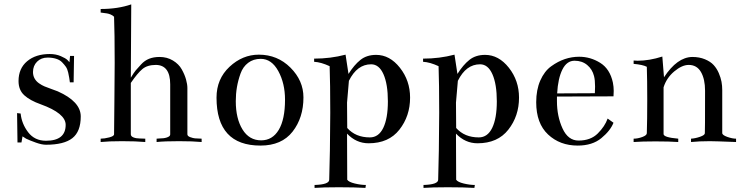

<svg xmlns="http://www.w3.org/2000/svg" viewBox="-20 -662 3471 895"><path d="M194.3 12.7Q174.8 12.7 147.5 2.9Q120.1 -6.8 101.6 -15.6L85 -26.4L80.1 2H61.5L59.6 -134.8L76.2 -132.8Q81.1 -85 111.3 -45.4Q141.6 -5.9 194.3 -5.9Q286.1 -5.9 286.1 -80.1Q286.1 -133.8 169.9 -175.8Q120.1 -193.4 93.3 -217.8Q66.4 -242.2 66.4 -284.2Q66.4 -342.8 106.4 -376.5Q146.5 -410.2 211.9 -410.2Q240.2 -410.2 263.2 -400.4Q286.1 -390.6 294.9 -381.8L303.7 -372.1L306.6 -401.4H325.2L323.2 -278.3H305.7Q303.7 -292 302.7 -299.3Q301.8 -306.6 297.9 -323.7Q293.9 -340.8 287.1 -350.6Q280.3 -360.4 269.5 -371.6Q258.8 -382.8 241.2 -388.2Q223.6 -393.6 202.1 -393.6Q171.9 -393.6 152.8 -374.5Q133.8 -355.5 133.8 -326.2Q133.8 -309.6 141.1 -296.4Q148.4 -283.2 161.6 -273.9Q174.8 -264.6 187.5 -259.3Q200.2 -253.9 219.7 -247.1Q239.3 -240.2 249 -236.3Q356.4 -188.5 356.4 -119.1Q356.4 -48.8 317.4 -18.1Q278.3 12.7 194.3 12.7Z M449.2 -620.1H450.2Q529.3 -620.1 591.8 -641.6L589.8 -299.8Q604.5 -324.2 612.8 -334Q621.1 -343.8 637.7 -361.8Q654.3 -379.9 675.3 -388.2Q696.3 -396.5 723.6 -396.5Q758.8 -396.5 786.1 -379.9Q813.5 -363.3 827.1 -338.9Q840.8 -314.5 847.2 -291.5Q853.5 -268.6 853.5 -252Q853.5 -222.7 853.5 -151.9Q853.5 -81.1 853.5 -59.6Q853.5 -37.1 853.5 -36.1Q853.5 -27.3 867.2 -22.5Q880.9 -17.6 889.2 -17.1Q897.5 -16.6 919.9 -15.6V0Q878.9 -3.9 814.5 -3.9Q747.1 -3.9 710 0V-15.6Q715.8 -16.6 724.1 -16.6Q732.4 -16.6 741.2 -17.6Q750 -18.6 757.3 -21Q764.6 -23.4 769 -26.9Q773.4 -30.3 773.4 -35.2Q773.4 -35.2 773.4 -36.1V-268.6Q773.4 -358.4 707 -359.4Q667 -359.4 644 -340.3Q621.1 -321.3 589.8 -275.4V-36.1Q589.8 -26.4 602.1 -21.5Q614.3 -16.6 629.4 -16.6Q644.5 -16.6 657.2 -15.6V0Q613.3 -3.9 548.8 -3.9Q487.3 -3.9 449.2 0V-15.6Q466.8 -15.6 489.3 -21.5Q511.7 -27.3 511.7 -36.1Q511.7 -72.3 513.2 -187.5Q514.6 -302.7 514.6 -369.1Q514.6 -508.8 511.7 -584Q504.9 -590.8 495.1 -594.7Q485.4 -598.6 478 -599.6Q470.7 -600.6 449.2 -603.5Z M1197.3 -7.8Q1250 -7.8 1279.3 -56.6Q1308.6 -105.5 1308.6 -197.3Q1308.6 -273.4 1277.3 -330.6Q1246.1 -387.7 1195.3 -387.7Q1161.1 -387.7 1136.7 -369.1Q1112.3 -350.6 1101.1 -318.8Q1089.8 -287.1 1084.5 -255.9Q1079.1 -224.6 1079.1 -190.4Q1079.1 -109.4 1110.4 -58.6Q1141.6 -7.8 1197.3 -7.8ZM1186.5 -407.2Q1273.4 -407.2 1334 -346.7Q1394.5 -286.1 1394.5 -208Q1394.5 -113.3 1343.8 -48.3Q1293 16.6 1194.3 16.6Q989.3 16.6 989.3 -207Q989.3 -293.9 1049.8 -350.6Q1110.4 -407.2 1186.5 -407.2Z M1606.4 -285.2 1597.7 -183.6 1598.6 -65.4Q1637.7 -21.5 1704.1 -21.5Q1745.1 -21.5 1766.6 -65.9Q1788.1 -110.4 1788.1 -189.5Q1788.1 -269.5 1767.6 -315.9Q1747.1 -362.3 1710 -362.3Q1644.5 -362.3 1606.4 -285.2ZM1444.3 -388.7Q1520.5 -388.7 1590.8 -407.2L1604.5 -317.4Q1630.9 -359.4 1660.2 -382.8Q1689.5 -406.2 1733.4 -406.2Q1796.9 -406.2 1844.2 -346.2Q1891.6 -286.1 1891.6 -207Q1891.6 -121.1 1841.8 -57.6Q1792 5.9 1698.2 5.9Q1640.6 5.9 1597.7 -39.1L1598.6 175.8Q1605.5 186.5 1633.8 193.4Q1662.1 200.2 1685.5 200.2L1683.6 213.9Q1634.8 210.9 1559.6 210.9Q1484.4 210.9 1446.3 213.9V200.2Q1514.6 198.2 1514.6 175.8Q1518.6 59.6 1519.5 -136.7Q1519.5 -273.4 1516.6 -353.5Q1476.6 -372.1 1444.3 -374Z M2114.3 -285.2 2105.5 -183.6 2106.4 -65.4Q2145.5 -21.5 2211.9 -21.5Q2252.9 -21.5 2274.4 -65.9Q2295.9 -110.4 2295.9 -189.5Q2295.9 -269.5 2275.4 -315.9Q2254.9 -362.3 2217.8 -362.3Q2152.3 -362.3 2114.3 -285.2ZM1952.1 -388.7Q2028.3 -388.7 2098.6 -407.2L2112.3 -317.4Q2138.7 -359.4 2168 -382.8Q2197.3 -406.2 2241.2 -406.2Q2304.7 -406.2 2352.1 -346.2Q2399.4 -286.1 2399.4 -207Q2399.4 -121.1 2349.6 -57.6Q2299.8 5.9 2206.1 5.9Q2148.4 5.9 2105.5 -39.1L2106.4 175.8Q2113.3 186.5 2141.6 193.4Q2169.9 200.2 2193.4 200.2L2191.4 213.9Q2142.6 210.9 2067.4 210.9Q1992.2 210.9 1954.1 213.9V200.2Q2022.5 198.2 2022.5 175.8Q2026.4 59.6 2027.3 -136.7Q2027.3 -273.4 2024.4 -353.5Q1984.4 -372.1 1952.1 -374Z M2577.1 -226.6 2752.9 -227.5Q2753.9 -244.1 2753.9 -258.8Q2753.9 -289.1 2749 -307.6Q2741.2 -338.9 2717.3 -358.9Q2693.4 -378.9 2658.2 -378.9Q2622.1 -378.9 2601.6 -337.9Q2581.1 -296.9 2577.1 -226.6ZM2576.2 -211.9V-190.4Q2576.2 -120.1 2602.1 -63.5Q2627.9 -6.8 2676.8 -6.8Q2733.4 -6.8 2766.6 -40Q2799.8 -73.2 2812.5 -109.4L2839.8 -89.8Q2825.2 -52.7 2783.2 -18.1Q2741.2 16.6 2672.9 16.6Q2589.8 16.6 2534.7 -35.2Q2479.5 -86.9 2479.5 -185.5Q2479.5 -243.2 2498.5 -286.6Q2517.6 -330.1 2549.3 -353Q2581.1 -376 2613.3 -386.7Q2645.5 -397.5 2679.7 -397.5Q2732.4 -397.5 2777.8 -369.1Q2823.2 -340.8 2836.9 -277.3Q2840.8 -257.8 2840.8 -238.3Q2840.8 -227.5 2839.8 -212.9Z M2933.6 -379.9Q2942.4 -378.9 2952.1 -378.9Q3006.8 -378.9 3067.4 -398.4L3075.2 -301.8Q3136.7 -395.5 3207 -396.5Q3240.2 -396.5 3266.1 -385.7Q3292 -375 3306.6 -358.9Q3321.3 -342.8 3330.6 -321.3Q3339.8 -299.8 3343.3 -280.8Q3346.7 -261.7 3346.7 -242.2V-42Q3346.7 -32.2 3370.1 -23.9Q3393.6 -15.6 3411.1 -15.6V0Q3312.5 -3.9 3289.1 -3.9Q3239.3 -3.9 3201.2 0V-15.6Q3220.7 -16.6 3243.2 -24.4Q3265.6 -32.2 3265.6 -41Q3266.6 -41 3266.6 -239.3Q3266.6 -293 3247.6 -326.2Q3228.5 -359.4 3190.4 -359.4Q3159.2 -359.4 3123 -329.1Q3086.9 -298.8 3073.2 -254.9V-37.1Q3073.2 -21.5 3141.6 -15.6V0Q3101.6 -2.9 3035.2 -2.9Q2971.7 -2.9 2933.6 0V-15.6Q2953.1 -15.6 2974.1 -23.4Q2995.1 -31.2 2995.1 -41Q2997.1 -100.6 2997.1 -198.2Q2997.1 -291 2995.1 -350.6Q2976.6 -360.4 2933.6 -364.3Z"/></svg>

Font: Bentham
Style: Regular
Weight: 400
Version: Version 002.002